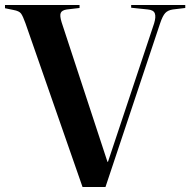

<svg xmlns="http://www.w3.org/2000/svg" viewBox="-23 -750 763 770"><path d="M308 0 79 -657Q69 -685 61.5 -695.5Q54 -706 31 -710L-3 -717V-730H296V-718L245 -712Q225 -709 220.5 -698Q216 -687 224 -661L408 -101H410L595 -656Q603 -682 598 -696Q593 -710 570 -712L503 -719V-730H720V-718L670 -712Q650 -709 639.5 -697.5Q629 -686 619 -656L400 0Z"/></svg>

Font: Literata 72pt SemiBold
Style: Regular
Weight: 600
Designer: Latin by Veronika Burian and Jose Scaglione. Greek by Irene Vlachou. Cyrillic by Vera Evstafieva.
Foundry: TypeTogether
Version: Version 3.002